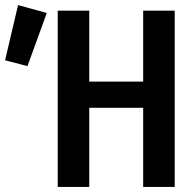

<svg xmlns="http://www.w3.org/2000/svg" viewBox="-177 -735 757 755"><path d="M50 0V-693H174V-414H386V-693H510V0H386V-311H174V0ZM-69 -475 -157 -498 -106 -715 7 -684Z"/></svg>

Font: Ubuntu Sans Mono SemiBold
Style: Regular
Weight: 600
Monospace: yes
Designer: Dalton Maag Ltd
Foundry: Dalton Maag Ltd
Version: Version 1.006